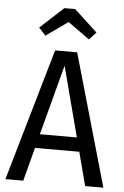

<svg xmlns="http://www.w3.org/2000/svg" viewBox="-60 -955 647 998"><g transform="rotate(5 263.0 -456.0)"><path d="M377 -175H146L100 0H7L206 -689H321L518 0H423ZM358 -248 262 -614 165 -248ZM113 -800 235 -912H291L412 -800L376 -761L263 -842L149 -761Z"/></g></svg>

Font: Fira Sans Condensed
Style: Regular
Weight: 400
Width: 3
Designer: bBox Type GmbH & Carrois Corporate GbR & Edenspiekermann AG
Foundry: bBox Type GmbH & Carrois Corporate GbR & Edenspiekermann AG
Version: Version 4.301